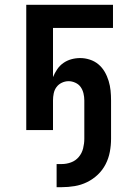

<svg xmlns="http://www.w3.org/2000/svg" viewBox="-20 -540 540 797"><path d="M236 237H215V141H236Q256 141 275 134Q294 127 307 111.5Q320 96 325 76Q330 56 330 36V-123Q330 -138 326.5 -152.5Q323 -167 315 -178.5Q307 -190 293 -196.5Q279 -203 265 -203Q250 -203 236.5 -196.5Q223 -190 214.5 -178.5Q206 -167 203 -152.5Q200 -138 200 -123V0H89V-520H449V-424H200V-220Q207 -237 217.5 -252.5Q228 -268 243 -278.5Q258 -289 276 -294Q294 -299 313 -299Q333 -299 353 -292.5Q373 -286 388.5 -273Q404 -260 414.5 -242Q425 -224 431 -204Q437 -184 439 -164Q441 -144 441 -123V36Q441 63 436 90Q431 117 418.5 141.5Q406 166 386 185Q366 204 341.5 216Q317 228 290 232.5Q263 237 236 237Z"/></svg>

Font: Iosevka
Style: Bold
Weight: 700
Monospace: yes
Designer: Belleve Invis
Foundry: Belleve Invis
Version: Version 32.5.0; ttfautohint (v1.8.4)